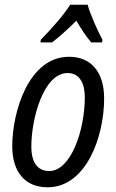

<svg xmlns="http://www.w3.org/2000/svg" viewBox="-20 -786 494 815"><path d="M153 -617 152 -606H201C231 -629 267 -661 304 -698C325 -662 347 -630 367 -606H413L415 -617C395 -654 363 -725 352 -766H278C249 -720 196 -661 153 -617ZM182 9C345 9 422 -204 422 -368C422 -480 367 -545 273 -545C101 -545 32 -310 32 -166C32 -54 88 9 182 9ZM189 -60C139 -60 113 -97 113 -164C113 -283 165 -476 267 -476C318 -476 340 -432 340 -373C340 -233 281 -60 189 -60Z"/></svg>

Font: Noto Sans Condensed
Style: Italic
Weight: 400
Width: 3
Italic angle: -12°
Designer: Monotype Design Team
Foundry: Monotype Imaging Inc.
Version: Version 2.013